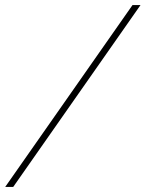

<svg xmlns="http://www.w3.org/2000/svg" viewBox="-54 -735 572 755"><path d="M-33.5 0 467 -715H498.5L-2 0Z"/></svg>

Font: Newsreader 72pt ExtraLight
Style: Italic
Weight: 275
Italic angle: -17°
Designer: Hugues Gentile
Foundry: Production Type
Version: Version 1.003; ttfautohint (v1.8.3)